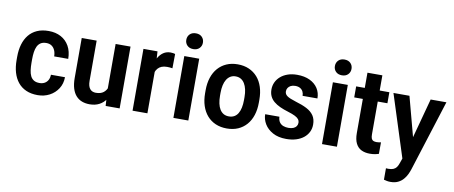

<svg xmlns="http://www.w3.org/2000/svg" viewBox="-78 -1068 3823 1616"><g transform="rotate(10 1834.0 -260.5)"><path d="M258.8 -93.3Q282.7 -93.3 301.3 -103Q319.8 -112.8 330.8 -131.8Q341.8 -150.9 342.3 -178.7H462.4Q461.9 -123 434.6 -80.6Q407.2 -38.1 362.1 -14.2Q316.9 9.8 260.7 9.8Q204.1 9.8 161.9 -9Q119.6 -27.8 91.8 -62.3Q64 -96.7 50 -144.3Q36.1 -191.9 36.1 -249.5V-278.8Q36.1 -336.4 50 -384Q64 -431.6 91.8 -466.1Q119.6 -500.5 161.6 -519.3Q203.6 -538.1 260.3 -538.1Q320.3 -538.1 365.5 -513.9Q410.6 -489.7 436.3 -444.3Q461.9 -398.9 462.4 -335.4H342.3Q341.8 -365.7 332 -387.7Q322.3 -409.7 304 -422.4Q285.6 -435.1 258.3 -435.1Q229 -435.1 210.4 -423.1Q191.9 -411.1 181.6 -389.9Q171.4 -368.7 167.5 -340.3Q163.6 -312 163.6 -278.8V-249.5Q163.6 -215.3 167.5 -186.8Q171.4 -158.2 181.4 -137.5Q191.4 -116.7 210.2 -105Q229 -93.3 258.8 -93.3Z M833.5 -125.5V-528.3H960.9V0H841.3ZM849.6 -234.9 888.2 -235.8Q888.2 -182.6 877.4 -137.7Q866.7 -92.8 844.2 -59.8Q821.8 -26.9 787.1 -8.5Q752.4 9.8 705.1 9.8Q669.4 9.8 639.9 -1.2Q610.4 -12.2 588.9 -35.9Q567.4 -59.6 555.7 -96.9Q543.9 -134.3 543.9 -187V-528.3H671.4V-186Q671.4 -160.2 676.5 -142.8Q681.6 -125.5 691.2 -114.7Q700.7 -104 713.1 -99.4Q725.6 -94.7 740.2 -94.7Q781.7 -94.7 805.4 -113.3Q829.1 -131.8 839.4 -163.6Q849.6 -195.3 849.6 -234.9Z M1198.2 -419.4V0H1071.3V-528.3H1191.4ZM1341.3 -531.7 1339.8 -409.7Q1330.1 -411.6 1317.4 -412.6Q1304.7 -413.6 1293.5 -413.6Q1267.1 -413.6 1247.6 -405.8Q1228 -397.9 1215.1 -382.8Q1202.1 -367.7 1195.3 -346.4Q1188.5 -325.2 1187 -297.9L1160.6 -301.8Q1160.6 -352.5 1169.7 -395.5Q1178.7 -438.5 1196.5 -470.5Q1214.4 -502.4 1240.7 -520.3Q1267.1 -538.1 1301.8 -538.1Q1311.5 -538.1 1323.2 -536.4Q1335 -534.7 1341.3 -531.7Z M1547.9 -528.3V0H1420.4V-528.3ZM1413.1 -666Q1413.1 -695.3 1432.1 -714.6Q1451.2 -733.9 1484.4 -733.9Q1517.1 -733.9 1536.1 -714.6Q1555.2 -695.3 1555.2 -666Q1555.2 -637.7 1536.1 -618.4Q1517.1 -599.1 1484.4 -599.1Q1451.2 -599.1 1432.1 -618.4Q1413.1 -637.7 1413.1 -666Z M1647 -251.5V-276.4Q1647 -335.9 1662.8 -384.3Q1678.7 -432.6 1708.7 -466.8Q1738.8 -501 1781 -519.5Q1823.2 -538.1 1876.5 -538.1Q1930.2 -538.1 1972.7 -519.5Q2015.1 -501 2045.2 -466.8Q2075.2 -432.6 2090.8 -384.3Q2106.4 -335.9 2106.4 -276.4V-251.5Q2106.4 -191.9 2090.8 -143.8Q2075.2 -95.7 2045.2 -61.3Q2015.1 -26.9 1972.9 -8.5Q1930.7 9.8 1877.4 9.8Q1824.2 9.8 1781.5 -8.5Q1738.8 -26.9 1708.7 -61.3Q1678.7 -95.7 1662.8 -143.8Q1647 -191.9 1647 -251.5ZM1774.4 -276.4V-251.5Q1774.4 -215.3 1780.8 -186Q1787.1 -156.7 1800 -136Q1813 -115.2 1832.3 -104.2Q1851.6 -93.3 1877.4 -93.3Q1903.3 -93.3 1922.9 -104.2Q1942.4 -115.2 1954.8 -136Q1967.3 -156.7 1973.4 -186Q1979.5 -215.3 1979.5 -251.5V-276.4Q1979.5 -312 1972.9 -341.1Q1966.3 -370.1 1953.6 -391.1Q1940.9 -412.1 1921.6 -423.6Q1902.3 -435.1 1876.5 -435.1Q1851.1 -435.1 1832 -423.6Q1813 -412.1 1800 -391.1Q1787.1 -370.1 1780.8 -341.1Q1774.4 -312 1774.4 -276.4Z M2464.4 -142.6Q2464.4 -158.7 2455.1 -171.1Q2445.8 -183.6 2423.6 -195.1Q2401.4 -206.5 2361.3 -218.8Q2322.3 -230.5 2291 -244.9Q2259.8 -259.3 2237.3 -278.1Q2214.8 -296.9 2203.1 -321.8Q2191.4 -346.7 2191.4 -379.4Q2191.4 -412.1 2204.6 -440.7Q2217.8 -469.2 2242.9 -491.2Q2268.1 -513.2 2303.7 -525.6Q2339.4 -538.1 2384.3 -538.1Q2447.3 -538.1 2492.4 -516.6Q2537.6 -495.1 2561.8 -457.5Q2585.9 -419.9 2585.9 -371.6H2459Q2459 -391.6 2450.9 -407.7Q2442.9 -423.8 2426.3 -433.6Q2409.7 -443.4 2384.3 -443.4Q2361.8 -443.4 2346.2 -435.3Q2330.6 -427.2 2322.3 -414.3Q2314 -401.4 2314 -384.8Q2314 -373 2318.8 -363.5Q2323.7 -354 2334.7 -345.9Q2345.7 -337.9 2364.5 -330.1Q2383.3 -322.3 2411.6 -313.5Q2467.3 -297.4 2506.8 -276.9Q2546.4 -256.3 2567.4 -225.6Q2588.4 -194.8 2588.4 -148.4Q2588.4 -113.3 2574 -84.5Q2559.6 -55.7 2533 -34.4Q2506.3 -13.2 2469 -1.7Q2431.6 9.8 2385.3 9.8Q2317.4 9.8 2270.5 -15.9Q2223.6 -41.5 2199.7 -81.3Q2175.8 -121.1 2175.8 -164.6H2297.4Q2298.8 -134.8 2311.5 -117.4Q2324.2 -100.1 2344.2 -92.8Q2364.3 -85.4 2387.2 -85.4Q2412.6 -85.4 2429.7 -92.5Q2446.8 -99.6 2455.6 -112.5Q2464.4 -125.5 2464.4 -142.6Z M2817.9 -528.3V0H2690.4V-528.3ZM2683.1 -666Q2683.1 -695.3 2702.1 -714.6Q2721.2 -733.9 2754.4 -733.9Q2787.1 -733.9 2806.2 -714.6Q2825.2 -695.3 2825.2 -666Q2825.2 -637.7 2806.2 -618.4Q2787.1 -599.1 2754.4 -599.1Q2721.2 -599.1 2702.1 -618.4Q2683.1 -637.7 2683.1 -666Z M3172.9 -528.3V-434.1H2889.2V-528.3ZM2962.9 -658.2H3090.3V-153.3Q3090.3 -129.9 3095.9 -117.4Q3101.6 -105 3112.5 -100.6Q3123.5 -96.2 3139.2 -96.2Q3150.9 -96.2 3160.6 -97.7Q3170.4 -99.1 3176.8 -100.6L3176.3 -2.4Q3161.1 2.9 3142.6 6.3Q3124 9.8 3099.1 9.8Q3058.6 9.8 3027.8 -5.1Q2997.1 -20 2980 -53.7Q2962.9 -87.4 2962.9 -142.6Z M3399.4 -59.1 3525.9 -528.3H3660.6L3467.8 79.6Q3461.4 99.6 3450.4 122.6Q3439.5 145.5 3421.6 166.3Q3403.8 187 3377.2 200.2Q3350.6 213.4 3313 213.4Q3295.9 213.4 3283.2 210.9Q3270.5 208.5 3255.9 204.6V106.9Q3260.7 106.9 3266.1 107.4Q3271.5 107.9 3275.9 107.9Q3301.8 107.9 3318.4 101.1Q3335 94.2 3345.5 80.1Q3356 65.9 3363.3 43.5ZM3344.7 -528.3 3448.2 -140.6 3468.3 -2 3381.3 13.2 3208 -528.3Z"/></g></svg>

Font: Roboto SemiCondensed SemiBold
Style: Regular
Weight: 600
Width: 4
Designer: Christian Robertson
Foundry: Google
Version: Version 3.009; 2024